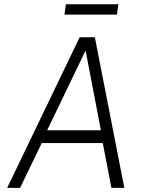

<svg xmlns="http://www.w3.org/2000/svg" viewBox="-20 -902 705 922"><path d="M14.5 0 362.5 -723H435.5L577 0H515L473.5 -215H180.5L76.5 0ZM206.5 -276.5H464.5L391 -659.5ZM289.5 -832 296.5 -881.5H548.5L541.5 -832Z"/></svg>

Font: Public Sans Thin ExtraLight
Style: Italic
Weight: 250
Italic angle: -8°
Version: Version 2.001